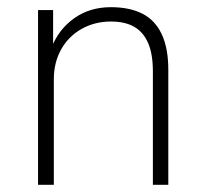

<svg xmlns="http://www.w3.org/2000/svg" viewBox="-20 -515 574 535"><path d="M86 0V-487H128V-381H123Q143 -433 186.5 -464Q230 -495 289 -495Q341 -495 376.5 -477Q412 -459 430.5 -420Q449 -381 449 -320V0H406V-316Q406 -364 393 -394.5Q380 -425 354.5 -440Q329 -455 289 -455Q244 -455 207.5 -434.5Q171 -414 150.5 -377.5Q130 -341 130 -294V0Z"/></svg>

Font: Nunito Sans 10pt SemiCondensed ExtraLight
Style: Regular
Weight: 250
Width: 4
Designer: Vernon Adams
Foundry: Vernon Adams
Version: Version 3.101;gftools[0.9.27]